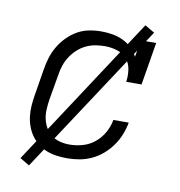

<svg xmlns="http://www.w3.org/2000/svg" viewBox="-76 -665 752 801"><g transform="rotate(10 300.0 -265.0)"><path d="M250 8Q227 8 205 5Q183 2 163 -6Q143 -14 126 -27.5Q109 -41 97 -58Q85 -75 77.5 -95.5Q70 -116 67.5 -138Q65 -160 66.5 -182.5Q68 -205 72 -228L90 -338Q94 -364 101.5 -389Q109 -414 122.5 -437.5Q136 -461 155.5 -481Q175 -501 198.5 -514.5Q222 -528 248 -533Q274 -538 300 -538Q324 -538 347.5 -534Q371 -530 392 -520Q413 -510 429.5 -494Q446 -478 456 -458L468 -530H533L503 -349H438Q442 -375 438 -401.5Q434 -428 417.5 -446.5Q401 -465 376 -472.5Q351 -480 325 -480Q305 -480 284.5 -476.5Q264 -473 244.5 -463.5Q225 -454 209 -439Q193 -424 181.5 -406Q170 -388 163.5 -368.5Q157 -349 154 -328L135 -218Q132 -198 131 -177Q130 -156 134.5 -136.5Q139 -117 149 -100Q159 -83 174.5 -71.5Q190 -60 209.5 -55Q229 -50 250 -50Q278 -50 306 -58Q334 -66 356.5 -84.5Q379 -103 393.5 -129Q408 -155 413 -183H478Q473 -156 463 -131Q453 -106 437 -83.5Q421 -61 399.5 -42.5Q378 -24 353 -12.5Q328 -1 302 3.5Q276 8 250 8ZM99 65 59 41 476 -595 517 -571Z"/></g></svg>

Font: Iosevka Curly Slab LtExObl
Style: Regular
Weight: 300
Width: 7
Italic angle: -9°
Monospace: yes
Designer: Belleve Invis
Foundry: Belleve Invis
Version: Version 11.1.0; ttfautohint (v1.8.3)